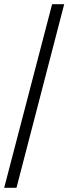

<svg xmlns="http://www.w3.org/2000/svg" viewBox="-20 -780 328 921"><path d="M0 121H59L288 -760H230Z"/></svg>

Font: Noto Fangsong KSS Rotated
Style: Regular
Weight: 400
Designer: LIU Zhao, ZHANG Congyu, Kushim JIANG
Foundry: Guyu Beijing Co. Ltd.
Version: Version 1.000;November 16, 2022;FontCreator 11.5.0.2427 64-b